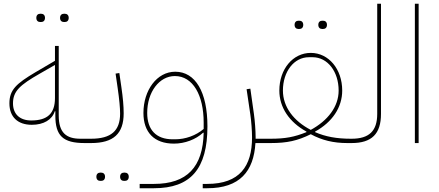

<svg xmlns="http://www.w3.org/2000/svg" viewBox="-20 -760 2334 1020"><path d="M320 -643H324C336 -643 345 -650 345 -665C345 -680 336 -687 324 -687H320C308 -687 299 -680 299 -665C299 -650 308 -643 320 -643ZM194 -643H198C210 -643 219 -650 219 -665C219 -680 210 -687 198 -687H194C182 -687 173 -680 173 -665C173 -650 182 -643 194 -643ZM430 0 440 -10V-23H407C332 -23 292 -55 292 -146V-516H272V-437L168 -376C67 -316 30 -283 30 -211C30 -139 74 -97 149 -97C212 -97 257 -124 271 -169H274V-146C274 -38 315 0 430 0ZM146 -120C85 -120 49 -154 49 -211C49 -276 87 -309 190 -368L272 -415V-239C272 -157 232 -120 146 -120Z M639 201H643C655 201 664 194 664 179C664 164 655 157 643 157H639C627 157 618 164 618 179C618 194 627 201 639 201ZM513 201H517C529 201 538 194 538 179C538 164 529 157 517 157H513C501 157 492 164 492 179C492 194 501 201 513 201ZM430 0H464C583 0 637 -50 637 -158C637 -197 633 -241 625 -296L614 -372L594 -369L605 -293C614 -231 618 -187 618 -156C618 -65 570 -23 464 -23H440L430 -13Z M722 240H798C993 240 1082 137 1082 -89C1082 -271 1018 -379 911 -379C813 -379 742 -280 742 -160C742 -57 799 3 904 3C962 3 1020 -19 1059 -55H1062C1058 127 974 217 798 217H722ZM911 -20H897C810 -20 762 -70 762 -160C762 -271 826 -356 909 -356C1005 -356 1062 -254 1062 -109V-75C1021 -40 965 -20 911 -20Z M1057 240H1081C1254 240 1328 150 1337 0H1408L1418 -10V-23H1338V-31C1338 -66 1334 -119 1329 -154L1310 -289L1290 -286L1310 -151C1315 -117 1319 -65 1319 -30C1319 123 1253 217 1081 217H1057Z M1692 -606H1696C1708 -606 1717 -613 1717 -628C1717 -643 1708 -650 1696 -650H1692C1680 -650 1671 -643 1671 -628C1671 -613 1680 -606 1692 -606ZM1566 -606H1570C1582 -606 1591 -613 1591 -628C1591 -643 1582 -650 1570 -650H1566C1554 -650 1545 -643 1545 -628C1545 -613 1554 -606 1566 -606ZM1408 0H1418C1505 0 1560 -12 1631 -47C1690 -15 1751 0 1825 0H1834L1844 -10V-23C1768 -23 1709 -34 1654 -58V-61C1745 -111 1798 -189 1798 -279C1798 -393 1726 -479 1631 -479C1536 -479 1464 -393 1464 -279C1464 -189 1517 -111 1608 -61V-58C1544 -32 1495 -23 1418 -23L1408 -13ZM1631 -70C1540 -117 1483 -192 1483 -279C1483 -380 1542 -456 1621 -456H1641C1720 -456 1779 -380 1779 -279C1779 -193 1721 -119 1631 -70Z M1834 0H1848C1955 0 2004 -49 2004 -155V-740H1984V-155C1984 -64 1941 -23 1848 -23H1844L1834 -13Z M2184 0H2204V-740H2184Z"/></svg>

Font: IBM Plex Arabic Thin
Style: Regular
Weight: 100
Designer: Mike Abbink, Paul van der Laan, Pieter van Rosmalen, Wael Morcos, Khajak Apelian
Foundry: Bold Monday
Version: Version 1.0